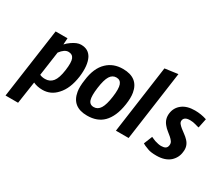

<svg xmlns="http://www.w3.org/2000/svg" viewBox="-142 -1047 1885 1624"><g transform="rotate(30 800.5 -235.0)"><path d="M222.7 -325.3 189.3 -89.3Q210.7 -78.7 241.3 -78.7Q288 -78.7 316 -113.3Q344 -148 355.3 -230.7Q366.7 -313.3 352.7 -345.3Q338.7 -377.3 300 -377.3Q261.3 -377.3 222.7 -325.3ZM118.7 -472H234.7L230.7 -410.7H232Q248 -429.3 274.7 -448Q324 -482.7 362 -482.7Q400 -482.7 425.3 -468Q450.7 -453.3 466.7 -424Q500 -358.7 485.3 -242.7Q468 -117.3 405.3 -50.7Q349.3 12 268 12Q217.3 12 177.3 -6.7L145.3 209.3H22.7Z M760 -392Q721.3 -392 698.7 -356Q676 -320 664.7 -236Q653.3 -152 665.3 -115.3Q677.3 -78.7 716.7 -78.7Q756 -78.7 779.3 -116Q802.7 -153.3 814 -236.7Q825.3 -320 812 -356Q798.7 -392 760 -392ZM944 -349.3Q952 -302.7 942 -236Q932 -169.3 911.3 -122.7Q890.7 -76 860 -45.3Q802.7 12 704 12Q557.3 12 534.7 -122.7Q526.7 -169.3 537.3 -237.3Q552 -362.7 618.7 -425.3Q678.7 -482.7 772 -482.7Q921.3 -482.7 944 -349.3Z M1104 0H980L1072 -661.3L1198.7 -678.7Z M1272 -108Q1276 -106.7 1286.7 -101.3Q1297.3 -96 1312 -90.7Q1349.3 -78.7 1374.7 -78.7Q1400 -78.7 1415.3 -87.3Q1430.7 -96 1434 -118Q1437.3 -140 1426.7 -155.3Q1416 -170.7 1399.3 -185.3Q1382.7 -200 1362.7 -215.3Q1342.7 -230.7 1326.7 -250.7Q1289.3 -294.7 1297.3 -353.3Q1305.3 -412 1351.3 -447.3Q1397.3 -482.7 1474.7 -482.7Q1534.7 -482.7 1590.7 -464L1572 -373.3Q1561.3 -374.7 1535.3 -382.7Q1509.3 -390.7 1480 -390.7Q1424 -390.7 1417.3 -353.3Q1414.7 -336 1426 -322Q1437.3 -308 1454.7 -294Q1472 -280 1493.3 -264.7Q1514.7 -249.3 1532 -230.7Q1572 -188 1562.7 -129.3Q1557.3 -70.7 1512 -29.3Q1464 12 1381.3 12Q1326.7 12 1298.7 1.3Q1250.7 -16 1238.7 -25.3Z"/></g></svg>

Font: Timmana
Style: Regular
Weight: 400
Designer: Appaji Ambarisha Darbha
Foundry: Andhrapradesh Society for Knowledge Networks
Version: Version 1.0.4; ttfautohint (v1.2.42-39fb)